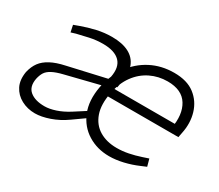

<svg xmlns="http://www.w3.org/2000/svg" viewBox="-96 -712 1062 930"><g transform="rotate(30 435.0 -247.0)"><path d="M163 7Q121 7 86.5 -11.5Q52 -30 35 -63.5Q18 -97 26 -145Q34 -179 51 -202Q68 -225 99 -241.5Q130 -258 177 -268L414 -322L406 -280L189 -226Q152 -217 130.5 -205.5Q109 -194 99.5 -179Q90 -164 85 -141Q76 -93 104.5 -69.5Q133 -46 186 -46Q213 -46 246.5 -57Q280 -68 315 -90L385 -135L402 -105L330 -54Q288 -24 243 -8.5Q198 7 163 7ZM388 -299 394 -330Q406 -390 376.5 -420Q347 -450 282 -450Q244 -450 207.5 -442Q171 -434 143 -427L117 -419L109 -457L139 -468Q177 -482 219 -491.5Q261 -501 303 -501Q360 -501 397 -482Q434 -463 448.5 -425.5Q463 -388 452 -333L446 -302ZM578 7Q511 7 458.5 -25.5Q406 -58 381.5 -118Q357 -178 372 -260Q387 -333 425.5 -387Q464 -441 522 -471Q580 -501 651 -501Q723 -501 766 -468Q809 -435 825 -381.5Q841 -328 828 -267L823 -241H399L408 -288H802L772 -262Q788 -345 756 -397Q724 -449 644 -449Q593 -449 549 -427.5Q505 -406 474.5 -364.5Q444 -323 432 -262Q418 -191 435 -143Q452 -95 492.5 -70.5Q533 -46 590 -46Q622 -46 654.5 -52.5Q687 -59 720 -70L753 -81L764 -41L733 -28Q696 -12 655.5 -2.5Q615 7 578 7Z"/></g></svg>

Font: REM ExtraLight
Style: Italic
Weight: 250
Italic angle: -11°
Designer: Octavio Pardo
Foundry: Ashler Design
Version: Version 1.005;gftools[0.9.28]